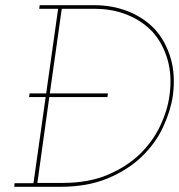

<svg xmlns="http://www.w3.org/2000/svg" viewBox="-20 -720 690 740"><path d="M94 -360 92 -346H156L109 -14H36L35 0H211Q317 0 395 -32.5Q473 -65 526 -116Q579 -167 608 -229Q637 -291 646 -350Q657 -430 638 -495Q619 -560 578 -606Q536 -651 475.5 -675.5Q415 -700 343 -700H133L131 -686H204L158 -360ZM218 -686H347Q414 -686 471.5 -662.5Q529 -639 569 -596Q608 -552 626 -489.5Q644 -427 633 -350Q625 -293 597 -234Q569 -175 519 -126Q468 -77 394.5 -46Q321 -15 222 -15H124L170 -346H394L396 -360H172Z"/></svg>

Font: Josefin Slab Thin Thin
Style: Italic
Weight: 250
Italic angle: -12°
Version: Version 2.000